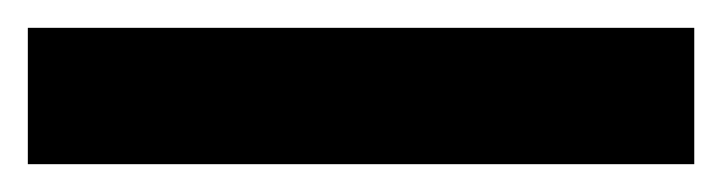

<svg xmlns="http://www.w3.org/2000/svg" viewBox="-22 52 519 138"><path d="M477 170H-2V72H477Z"/></svg>

Font: Noto Sans Armenian ExtraCondensed
Style: Bold
Weight: 700
Width: 2
Designer: Monotype Design Team
Foundry: Monotype Imaging Inc.
Version: Version 2.008; ttfautohint (v1.8.4.7-5d5b)